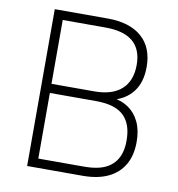

<svg xmlns="http://www.w3.org/2000/svg" viewBox="-80 -778 790 850"><g transform="rotate(10 315.5 -352.5)"><path d="M98 0V-705H336Q435 -705 489 -658Q543 -611 543 -523Q543 -454 510 -411.5Q477 -369 420 -355V-363Q460 -358 491 -336.5Q522 -315 539.5 -278Q557 -241 557 -189Q557 -128 532.5 -86Q508 -44 461.5 -22Q415 0 347 0ZM141 -41H346Q380 -41 406.5 -46.5Q433 -52 453 -64Q473 -76 486 -93.5Q499 -111 505.5 -134Q512 -157 512 -187Q512 -218 505.5 -242Q499 -266 486 -284Q473 -302 453.5 -313.5Q434 -325 407.5 -330.5Q381 -336 348 -336H141ZM141 -377H334Q414 -377 456 -415Q498 -453 498 -525Q498 -594 457 -629Q416 -664 333 -664H141Z"/></g></svg>

Font: Nunito Sans 10pt SemiCondensed ExtraLight
Style: Regular
Weight: 250
Width: 4
Designer: Vernon Adams
Foundry: Vernon Adams
Version: Version 3.101;gftools[0.9.27]